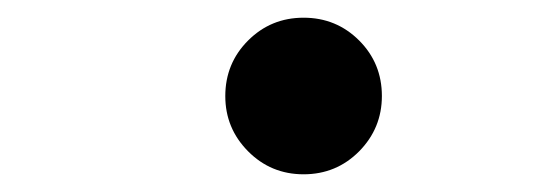

<svg xmlns="http://www.w3.org/2000/svg" viewBox="-20 -547 626 218"><path d="M324.7 -349.1Q287.6 -349.1 261.7 -375.2Q235.8 -401.3 235.8 -437.9Q235.8 -475.1 261.7 -501Q287.6 -526.9 324.7 -526.9Q361.9 -526.9 387.8 -501Q413.6 -475.2 413.6 -438Q413.6 -401.4 387.8 -375.2Q361.9 -349.1 324.7 -349.1Z"/></svg>

Font: Cascadia Mono NF
Style: Italic
Weight: 400
Italic angle: -10°
Monospace: yes
Designer: Aaron Bell
Foundry: Saja Typeworks
Version: Version 2404.023